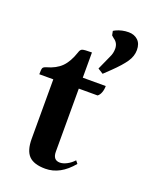

<svg xmlns="http://www.w3.org/2000/svg" viewBox="-107 -576 501 644"><g transform="rotate(20 143.5 -254.0)"><path d="M57 -70V-282H7Q7 -299 9 -304Q11 -309 21 -312Q54 -321 73 -340Q92 -359 104 -395Q107 -406 114 -408.5Q121 -411 148 -411V-321H230Q230 -308 226 -297.5Q222 -287 215 -282H148V-57Q148 -27 173 -27Q184 -27 197.5 -34Q211 -41 222 -53L230 -43Q187 9 134 9Q93 9 75 -9.5Q57 -28 57 -70ZM241 -517Q261 -517 274 -505Q287 -493 287 -470Q287 -448 273 -427.5Q259 -407 230 -379L206 -356L187 -368L210 -419Q217 -433 217 -449Q217 -470 200 -481L192 -488L189 -503L196 -507Q217 -517 241 -517Z"/></g></svg>

Font: Katibeh
Style: Regular
Weight: 400
Designer: Arabic design by Kourosh Beigpour, Latin design by Eduardo Tunni, engineering by Lasse Fister
Version: Version 1.000